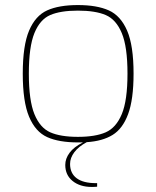

<svg xmlns="http://www.w3.org/2000/svg" viewBox="-20 -557 618 759"><path d="M257 91Q257 128 283 147.5Q309 167 359 167H364V181Q356 182 343 182Q296 182 267 158.5Q238 135 238 95Q238 70 255 47Q272 24 308 6H288Q213 6 166.5 -15Q120 -36 95 -95.5Q70 -155 70 -266Q70 -377 95 -436Q120 -495 166.5 -516Q213 -537 288 -537Q363 -537 410 -516Q457 -495 482.5 -436Q508 -377 508 -266Q508 -164 486.5 -106Q465 -48 425 -23.5Q385 1 323 5Q291 22 274 44.5Q257 67 257 91ZM288 -16Q357 -16 398 -34Q439 -52 461.5 -106Q484 -160 484 -266Q484 -372 461.5 -426Q439 -480 398 -497.5Q357 -515 288 -515Q219 -515 178.5 -497.5Q138 -480 116 -426Q94 -372 94 -266Q94 -160 116 -106Q138 -52 178.5 -34Q219 -16 288 -16Z"/></svg>

Font: Exo Thin
Style: Regular
Weight: 250
Designer: Natanael Gama
Foundry: Natanael Gama
Version: Version 1.500; ttfautohint (v1.6)